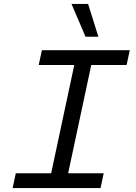

<svg xmlns="http://www.w3.org/2000/svg" viewBox="-20 -952 690 972"><path d="M223 0 372 -698H458L309 0ZM192 -698H637L621 -623H176ZM60 -75H505L489 0H44ZM478 -766H413L342 -932H426Z"/></svg>

Font: Azeret Mono Thin Light
Style: Italic
Weight: 300
Italic angle: -12°
Version: Version 1.002